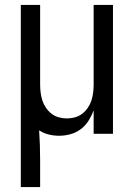

<svg xmlns="http://www.w3.org/2000/svg" viewBox="-20 -540 540 775"><path d="M64 215V-520H142V-200Q142 -183 144 -166.5Q146 -150 151 -134.5Q156 -119 165.5 -105Q175 -91 188 -81Q201 -71 217 -66.5Q233 -62 250 -62Q267 -62 283 -66.5Q299 -71 312 -81Q325 -91 334.5 -105Q344 -119 349 -134.5Q354 -150 356 -166.5Q358 -183 358 -200V-520H436V0H358V-95Q350 -73 337.5 -53Q325 -33 306.5 -19Q288 -5 265 1.5Q242 8 219 8Q198 8 177 3Q156 -2 138 -14Q140 16 141 46.5Q142 77 142 107V215Z"/></svg>

Font: Iosevka
Style: Regular
Weight: 400
Monospace: yes
Designer: Belleve Invis
Foundry: Belleve Invis
Version: Version 33.2.3; ttfautohint (v1.8.4)